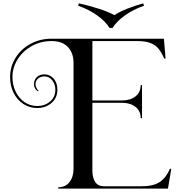

<svg xmlns="http://www.w3.org/2000/svg" viewBox="-20 -1026 1062 1141"><path d="M998 -23 978 95H326V87Q369 87 393 56Q417 25 417 -23V-652Q417 -711 383.5 -746.5Q350 -782 287 -782Q221 -782 168 -752Q115 -722 84.5 -673Q54 -624 54 -568Q54 -520 73.5 -480.5Q93 -441 126.5 -418.5Q160 -396 201 -396Q246 -396 277.5 -422.5Q309 -449 309 -493Q309 -525 290.5 -548.5Q272 -572 244 -572Q221 -572 206 -559Q191 -546 191 -526Q191 -514 196.5 -503.5Q202 -493 209 -487L206 -483Q182 -497 182 -526Q182 -551 198.5 -567.5Q215 -584 244 -584Q276 -584 298.5 -559Q321 -534 321 -493Q321 -444 286 -414Q251 -384 201 -384Q157 -384 120.5 -407Q84 -430 62 -472Q40 -514 40 -568Q40 -630 72.5 -682.5Q105 -735 161.5 -765.5Q218 -796 287 -796H954L964 -678H956Q940 -714 922.5 -736Q905 -758 875 -770Q845 -782 796 -782H529V-429H706Q754 -429 785 -453Q816 -477 816 -520H824V-324H816Q816 -367 785 -391Q754 -415 706 -415H529V-11Q529 29 545.5 55Q562 81 598 81H820Q892 81 929.5 55.5Q967 30 990 -23ZM836 -992Q772 -970 722.5 -934.5Q673 -899 649 -860H631Q607 -899 557.5 -934.5Q508 -970 444 -992L449 -1006Q509 -993 567.5 -974Q626 -955 660 -936Q688 -955 735.5 -974Q783 -993 831 -1006Z"/></svg>

Font: Myanmar April Display
Style: Regular
Weight: 400
Designer: Khon Soe Zaw Thu
Foundry: Myanmar OS
Version: Version 2.50 April 12, 2019